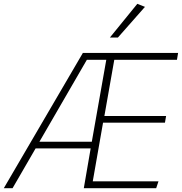

<svg xmlns="http://www.w3.org/2000/svg" viewBox="-36 -988 955 1008"><path d="M-16 0 399 -710H899L893 -674H564L512 -379H836L830 -344H505L451 -36H796L784 0H404L440 -209H151L30 0ZM171 -244H446L522 -674H420ZM541 -791 685 -968 725 -952 583 -791Z"/></svg>

Font: Livvic ExtraLight
Style: Italic
Weight: 275
Italic angle: -10°
Designer: Jacques Le Bailly, Baron von Fonthausen
Version: Version 1.001; ttfautohint (v1.8.2)